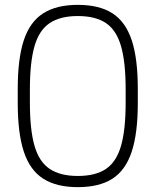

<svg xmlns="http://www.w3.org/2000/svg" viewBox="-20 -760 640 790"><path d="M300 10Q212 10 157.5 -25Q103 -60 78 -136Q53 -212 53 -335V-395Q53 -519 78 -594.5Q103 -670 157.5 -705Q212 -740 300 -740Q389 -740 443 -705Q497 -670 522 -594.5Q547 -519 547 -395V-335Q547 -212 522 -136Q497 -60 443 -25Q389 10 300 10ZM300 -36Q373 -36 416 -65Q459 -94 478 -160Q497 -226 497 -337V-393Q497 -504 478 -570Q459 -636 416 -665Q373 -694 300 -694Q228 -694 184.5 -665Q141 -636 122 -570Q103 -504 103 -393V-337Q103 -226 122 -160Q141 -94 184.5 -65Q228 -36 300 -36Z"/></svg>

Font: M PLUS Code Latin 60 Light
Style: Regular
Weight: 300
Width: 7
Monospace: yes
Designer: Coji Morishita
Foundry: UNDERFOREST DESIGN
Version: Version 1.005; ttfautohint (v1.8.3)